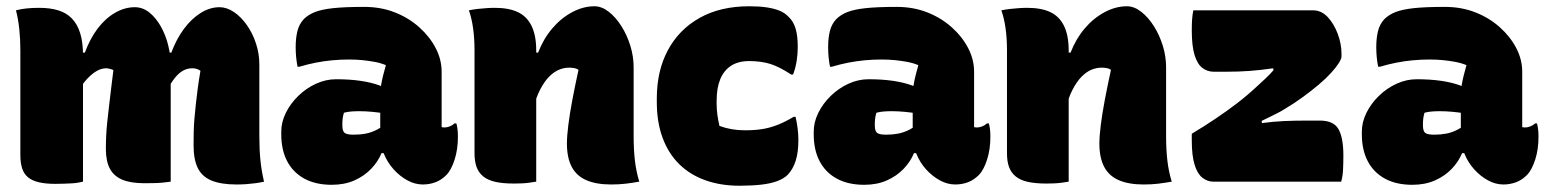

<svg xmlns="http://www.w3.org/2000/svg" viewBox="-20 -580 4940 613"><path d="M823 0Q810 3 795 5Q780 7 765.5 8Q751 9 735 9Q686 9 655.5 -3.5Q625 -16 611.5 -43.5Q598 -71 598 -116Q598 -139 598.5 -160.5Q599 -182 601 -204Q603 -226 605.5 -249.5Q608 -273 611.5 -299Q615 -325 620 -354Q616 -357 609.5 -359.5Q603 -362 594 -362Q578 -362 564.5 -354.5Q551 -347 538.5 -331.5Q526 -316 512 -290V-412H527Q543 -455 567 -487.5Q591 -520 620.5 -538.5Q650 -557 681 -557Q704 -557 727 -541.5Q750 -526 768.5 -499.5Q787 -473 797.5 -440.5Q808 -408 808 -375Q808 -350 808 -322Q808 -294 808 -265Q808 -236 808 -206.5Q808 -177 808 -146Q808 -102 811.5 -68Q815 -34 823 0ZM525 0Q517 1 504.5 2.5Q492 4 476.5 4.5Q461 5 441 5Q397 5 370 -6.5Q343 -18 330.5 -42Q318 -66 318 -105Q318 -125 319 -146.5Q320 -168 322.5 -191Q325 -214 328 -240Q331 -266 334.5 -295Q338 -324 342 -356Q339 -358 335 -359Q331 -360 327 -361Q323 -362 319 -362Q304 -362 289 -353.5Q274 -345 258 -328Q242 -311 226 -282V-412H251Q267 -456 291.5 -488.5Q316 -521 347 -539Q378 -557 410 -557Q436 -557 457 -540Q478 -523 493.5 -495.5Q509 -468 517 -435.5Q525 -403 525 -371Q525 -337 525 -295Q525 -253 525 -205Q525 -157 525 -105Q525 -53 525 0ZM245 0Q237 2 227.5 3.5Q218 5 207 5.5Q196 6 183 6.5Q170 7 156 7Q126 7 104.5 2Q83 -3 70 -13.5Q57 -24 51 -41.5Q45 -59 45 -85Q45 -142 45 -197.5Q45 -253 45 -308.5Q45 -364 45 -419Q45 -456 41.5 -488Q38 -520 31 -547Q38 -549 46.5 -550.5Q55 -552 64 -553Q73 -554 83.5 -554.5Q94 -555 105 -555Q140 -555 166 -547Q192 -539 209.5 -521Q227 -503 236 -474Q245 -445 245 -404Q245 -337 245 -269.5Q245 -202 245 -134.5Q245 -67 245 0Z M1390 -351Q1390 -337 1390 -322.5Q1390 -308 1390 -293Q1390 -278 1390 -263.5Q1390 -249 1390 -234Q1390 -219 1390 -204Q1390 -189 1390 -174Q1391 -174 1394 -173.5Q1397 -173 1399 -173Q1407 -173 1416 -176.5Q1425 -180 1431 -186H1437Q1439 -180 1440.5 -169Q1442 -158 1442 -144Q1442 -103 1431.5 -70.5Q1421 -38 1406 -22Q1389 -5 1370 2Q1351 9 1330 9Q1305 9 1281 -4Q1257 -17 1237 -39Q1217 -61 1205.5 -89.5Q1194 -118 1194 -148Q1194 -181 1194 -212.5Q1194 -244 1194 -277Q1194 -291 1196.5 -306.5Q1199 -322 1203 -338.5Q1207 -355 1212 -372Q1195 -379 1176 -382.5Q1157 -386 1137 -388Q1117 -390 1095 -390Q1067 -390 1040.5 -387.5Q1014 -385 988.5 -380Q963 -375 936 -367H930Q927 -382 925.5 -397.5Q924 -413 924 -430Q924 -458 929.5 -480.5Q935 -503 950 -519Q964 -533 985.5 -541.5Q1007 -550 1044 -554Q1081 -558 1143 -558Q1196 -558 1240.5 -540.5Q1285 -523 1318.5 -493Q1352 -463 1371 -426.5Q1390 -390 1390 -351ZM1073 -180Q1073 -162 1080 -156Q1087 -150 1109 -150Q1130 -150 1148 -153.5Q1166 -157 1183.5 -166Q1201 -175 1220 -189L1227 -91H1198Q1187 -64 1165 -41Q1143 -18 1111.5 -4Q1080 10 1039 10Q988 10 952 -9.5Q916 -29 897 -65Q878 -101 878 -151V-160Q878 -190 892.5 -219.5Q907 -249 932 -273.5Q957 -298 988.5 -312.5Q1020 -327 1053 -327Q1096 -327 1130.5 -322Q1165 -317 1191 -307.5Q1217 -298 1233 -285Q1242 -279 1247.5 -268Q1253 -257 1255.5 -241.5Q1258 -226 1258 -205Q1236 -213 1213 -217Q1190 -221 1168 -223Q1146 -225 1127 -225Q1113 -225 1101 -224Q1089 -223 1078 -220Q1075 -210 1074 -201Q1073 -192 1073 -182Z M2021 0Q1998 4 1977.5 6.5Q1957 9 1931 9Q1884 9 1852.5 -4.5Q1821 -18 1805.5 -47Q1790 -76 1790 -122Q1790 -145 1794.5 -181Q1799 -217 1807.5 -262Q1816 -307 1827 -357Q1822 -361 1814 -362.5Q1806 -364 1797 -364Q1781 -364 1765 -357.5Q1749 -351 1733.5 -335.5Q1718 -320 1704.5 -294Q1691 -268 1681 -229L1672 -412H1698Q1715 -456 1743 -489Q1771 -522 1806.5 -541Q1842 -560 1878 -560Q1901 -560 1923.5 -542.5Q1946 -525 1964 -496.5Q1982 -468 1992.5 -434Q2003 -400 2003 -365Q2003 -329 2003 -292.5Q2003 -256 2003 -219.5Q2003 -183 2003 -146Q2003 -103 2007 -68Q2011 -33 2021 0ZM1692 0Q1680 2 1668.5 3.5Q1657 5 1645 5.5Q1633 6 1621 6Q1585 6 1561 0.5Q1537 -5 1522.5 -17Q1508 -29 1501.5 -47Q1495 -65 1495 -91Q1495 -132 1495 -172.5Q1495 -213 1495 -254Q1495 -295 1495 -336.5Q1495 -378 1495 -420Q1495 -457 1490.5 -489.5Q1486 -522 1477 -547Q1491 -550 1505 -551.5Q1519 -553 1533 -554Q1547 -555 1560 -555Q1604 -555 1633 -541.5Q1662 -528 1677 -497.5Q1692 -467 1692 -419Q1692 -348 1692 -277Q1692 -206 1692 -136.5Q1692 -67 1692 0Z M2372 -560Q2404 -560 2427.5 -556.5Q2451 -553 2468.5 -546Q2486 -539 2498 -526Q2513 -512 2520 -489Q2527 -466 2527 -430Q2527 -408 2523.5 -385.5Q2520 -363 2512 -342H2506Q2468 -367 2439 -376Q2410 -385 2372 -385Q2337 -385 2314 -370Q2291 -355 2279.5 -327Q2268 -299 2268 -258V-249Q2268 -230 2270.5 -212.5Q2273 -195 2277 -178Q2296 -171 2316 -167.5Q2336 -164 2358 -164Q2390 -164 2414.5 -168Q2439 -172 2463 -181.5Q2487 -191 2514 -207H2520Q2524 -190 2526.5 -171Q2529 -152 2529 -133Q2529 -94 2520.5 -67Q2512 -40 2495 -22Q2483 -10 2462 -2Q2441 6 2410.5 9.5Q2380 13 2341 13Q2281 13 2232 -4.5Q2183 -22 2148.5 -56Q2114 -90 2095.5 -140Q2077 -190 2077 -254V-266Q2077 -354 2112.5 -420Q2148 -486 2214 -523Q2280 -560 2372 -560Z M3090 -351Q3090 -337 3090 -322.5Q3090 -308 3090 -293Q3090 -278 3090 -263.5Q3090 -249 3090 -234Q3090 -219 3090 -204Q3090 -189 3090 -174Q3091 -174 3094 -173.5Q3097 -173 3099 -173Q3107 -173 3116 -176.5Q3125 -180 3131 -186H3137Q3139 -180 3140.5 -169Q3142 -158 3142 -144Q3142 -103 3131.5 -70.5Q3121 -38 3106 -22Q3089 -5 3070 2Q3051 9 3030 9Q3005 9 2981 -4Q2957 -17 2937 -39Q2917 -61 2905.5 -89.5Q2894 -118 2894 -148Q2894 -181 2894 -212.5Q2894 -244 2894 -277Q2894 -291 2896.5 -306.5Q2899 -322 2903 -338.5Q2907 -355 2912 -372Q2895 -379 2876 -382.5Q2857 -386 2837 -388Q2817 -390 2795 -390Q2767 -390 2740.5 -387.5Q2714 -385 2688.5 -380Q2663 -375 2636 -367H2630Q2627 -382 2625.5 -397.5Q2624 -413 2624 -430Q2624 -458 2629.5 -480.5Q2635 -503 2650 -519Q2664 -533 2685.5 -541.5Q2707 -550 2744 -554Q2781 -558 2843 -558Q2896 -558 2940.5 -540.5Q2985 -523 3018.5 -493Q3052 -463 3071 -426.5Q3090 -390 3090 -351ZM2773 -180Q2773 -162 2780 -156Q2787 -150 2809 -150Q2830 -150 2848 -153.5Q2866 -157 2883.5 -166Q2901 -175 2920 -189L2927 -91H2898Q2887 -64 2865 -41Q2843 -18 2811.5 -4Q2780 10 2739 10Q2688 10 2652 -9.5Q2616 -29 2597 -65Q2578 -101 2578 -151V-160Q2578 -190 2592.5 -219.5Q2607 -249 2632 -273.5Q2657 -298 2688.5 -312.5Q2720 -327 2753 -327Q2796 -327 2830.5 -322Q2865 -317 2891 -307.5Q2917 -298 2933 -285Q2942 -279 2947.5 -268Q2953 -257 2955.5 -241.5Q2958 -226 2958 -205Q2936 -213 2913 -217Q2890 -221 2868 -223Q2846 -225 2827 -225Q2813 -225 2801 -224Q2789 -223 2778 -220Q2775 -210 2774 -201Q2773 -192 2773 -182Z M3721 0Q3698 4 3677.5 6.5Q3657 9 3631 9Q3584 9 3552.5 -4.5Q3521 -18 3505.5 -47Q3490 -76 3490 -122Q3490 -145 3494.5 -181Q3499 -217 3507.5 -262Q3516 -307 3527 -357Q3522 -361 3514 -362.5Q3506 -364 3497 -364Q3481 -364 3465 -357.5Q3449 -351 3433.5 -335.5Q3418 -320 3404.5 -294Q3391 -268 3381 -229L3372 -412H3398Q3415 -456 3443 -489Q3471 -522 3506.5 -541Q3542 -560 3578 -560Q3601 -560 3623.5 -542.5Q3646 -525 3664 -496.5Q3682 -468 3692.5 -434Q3703 -400 3703 -365Q3703 -329 3703 -292.5Q3703 -256 3703 -219.5Q3703 -183 3703 -146Q3703 -103 3707 -68Q3711 -33 3721 0ZM3392 0Q3380 2 3368.5 3.5Q3357 5 3345 5.5Q3333 6 3321 6Q3285 6 3261 0.5Q3237 -5 3222.5 -17Q3208 -29 3201.5 -47Q3195 -65 3195 -91Q3195 -132 3195 -172.5Q3195 -213 3195 -254Q3195 -295 3195 -336.5Q3195 -378 3195 -420Q3195 -457 3190.5 -489.5Q3186 -522 3177 -547Q3191 -550 3205 -551.5Q3219 -553 3233 -554Q3247 -555 3260 -555Q3304 -555 3333 -541.5Q3362 -528 3377 -497.5Q3392 -467 3392 -419Q3392 -348 3392 -277Q3392 -206 3392 -136.5Q3392 -67 3392 0Z M3790 -547H4172Q4199 -547 4219 -525.5Q4239 -504 4251 -472Q4263 -440 4263 -408V-400Q4263 -392 4254 -378Q4245 -364 4229 -346.5Q4213 -329 4190.5 -310Q4168 -291 4141.5 -271.5Q4115 -252 4085 -234Q4068 -223 4047 -213Q4026 -203 4008 -194L4009 -187Q4045 -192 4079.5 -193.5Q4114 -195 4150 -195H4194Q4238 -195 4253.5 -167.5Q4269 -140 4269 -83Q4269 -61 4268 -39Q4267 -17 4262 0H3854Q3835 0 3819 -12.5Q3803 -25 3794 -54Q3785 -83 3785 -132V-153Q3825 -177 3860 -200.5Q3895 -224 3928.5 -249.5Q3962 -275 3994 -305Q4007 -317 4020.5 -329.5Q4034 -342 4046 -356L4045 -362Q4004 -356 3969 -353.5Q3934 -351 3897 -351H3855Q3835 -351 3819 -363Q3803 -375 3794 -404Q3785 -433 3785 -483Q3785 -502 3786 -517.5Q3787 -533 3790 -547Z M4840 -351Q4840 -337 4840 -322.5Q4840 -308 4840 -293Q4840 -278 4840 -263.5Q4840 -249 4840 -234Q4840 -219 4840 -204Q4840 -189 4840 -174Q4841 -174 4844 -173.5Q4847 -173 4849 -173Q4857 -173 4866 -176.5Q4875 -180 4881 -186H4887Q4889 -180 4890.5 -169Q4892 -158 4892 -144Q4892 -103 4881.5 -70.5Q4871 -38 4856 -22Q4839 -5 4820 2Q4801 9 4780 9Q4755 9 4731 -4Q4707 -17 4687 -39Q4667 -61 4655.5 -89.5Q4644 -118 4644 -148Q4644 -181 4644 -212.5Q4644 -244 4644 -277Q4644 -291 4646.5 -306.5Q4649 -322 4653 -338.5Q4657 -355 4662 -372Q4645 -379 4626 -382.5Q4607 -386 4587 -388Q4567 -390 4545 -390Q4517 -390 4490.5 -387.5Q4464 -385 4438.5 -380Q4413 -375 4386 -367H4380Q4377 -382 4375.5 -397.5Q4374 -413 4374 -430Q4374 -458 4379.5 -480.5Q4385 -503 4400 -519Q4414 -533 4435.5 -541.5Q4457 -550 4494 -554Q4531 -558 4593 -558Q4646 -558 4690.5 -540.5Q4735 -523 4768.5 -493Q4802 -463 4821 -426.5Q4840 -390 4840 -351ZM4523 -180Q4523 -162 4530 -156Q4537 -150 4559 -150Q4580 -150 4598 -153.5Q4616 -157 4633.5 -166Q4651 -175 4670 -189L4677 -91H4648Q4637 -64 4615 -41Q4593 -18 4561.5 -4Q4530 10 4489 10Q4438 10 4402 -9.5Q4366 -29 4347 -65Q4328 -101 4328 -151V-160Q4328 -190 4342.5 -219.5Q4357 -249 4382 -273.5Q4407 -298 4438.5 -312.5Q4470 -327 4503 -327Q4546 -327 4580.5 -322Q4615 -317 4641 -307.5Q4667 -298 4683 -285Q4692 -279 4697.5 -268Q4703 -257 4705.5 -241.5Q4708 -226 4708 -205Q4686 -213 4663 -217Q4640 -221 4618 -223Q4596 -225 4577 -225Q4563 -225 4551 -224Q4539 -223 4528 -220Q4525 -210 4524 -201Q4523 -192 4523 -182Z"/></svg>

Font: Recursive Casual Black
Style: Regular
Weight: 900
Version: Version 1.047